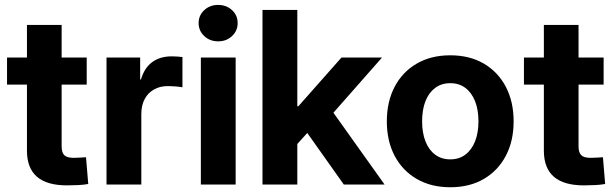

<svg xmlns="http://www.w3.org/2000/svg" viewBox="-20 -769 2561 800"><path d="M341.3 -529.3V-416.5H9.3V-529.3ZM92.3 -665H236.8V-159.7Q236.8 -133.3 248 -122.3Q259.3 -111.3 287.1 -111.3Q297.9 -111.3 313.7 -112.3Q329.6 -113.3 338.4 -113.8L347.7 -2.4Q329.6 1 305.9 2.2Q282.2 3.4 259.3 3.4Q175.3 3.4 133.8 -32.7Q92.3 -68.8 92.3 -141.1Z M423.8 0V-529.3H564V-438H567.4Q581.5 -486.3 614.3 -510.3Q647 -534.2 695.3 -534.2Q707.5 -534.2 719.2 -533.4Q731 -532.7 740.2 -531.2V-405.3Q731.4 -407.2 713.4 -408.7Q695.3 -410.2 677.7 -410.2Q646.5 -410.2 621.6 -396.2Q596.7 -382.3 582.8 -356.2Q568.8 -330.1 568.8 -293.5V0Z M816.9 0V-529.3H961.9V0ZM889.2 -596.7Q854.5 -596.7 831.1 -618.7Q807.6 -640.6 807.6 -672.9Q807.6 -705.1 831.1 -726.8Q854.5 -748.5 888.7 -748.5Q923.3 -748.5 946.8 -726.8Q970.2 -705.1 970.2 -672.9Q970.2 -640.6 946.8 -618.7Q923.3 -596.7 889.2 -596.7Z M1205.1 -153.8V-326.2H1223.1L1402.8 -529.3H1571.8L1337.4 -263.2H1303.7ZM1073.7 0V-727.5H1218.8V0ZM1412.6 0 1249 -231 1345.2 -333 1582.5 0Z M1856 11.2Q1776.4 11.2 1716.8 -23.2Q1657.2 -57.6 1624.5 -119.4Q1591.8 -181.2 1591.8 -263.2Q1591.8 -345.7 1624.5 -407.7Q1657.2 -469.7 1716.8 -504.2Q1776.4 -538.6 1856 -538.6Q1936.5 -538.6 1995.6 -504.2Q2054.7 -469.7 2087.4 -407.7Q2120.1 -345.7 2120.1 -263.2Q2120.1 -181.2 2087.4 -119.4Q2054.7 -57.6 1995.6 -23.2Q1936.5 11.2 1856 11.2ZM1856 -105Q1893.1 -105 1919.2 -124.8Q1945.3 -144.5 1959.5 -180.2Q1973.6 -215.8 1973.6 -263.7Q1973.6 -311.5 1959.5 -347.2Q1945.3 -382.8 1919.2 -402.6Q1893.1 -422.4 1856 -422.4Q1819.3 -422.4 1793 -402.6Q1766.6 -382.8 1752.7 -347.4Q1738.8 -312 1738.8 -263.7Q1738.8 -215.8 1752.7 -180.2Q1766.6 -144.5 1793 -124.8Q1819.3 -105 1856 -105Z M2495.1 -529.3V-416.5H2163.1V-529.3ZM2246.1 -665H2390.6V-159.7Q2390.6 -133.3 2401.9 -122.3Q2413.1 -111.3 2440.9 -111.3Q2451.7 -111.3 2467.5 -112.3Q2483.4 -113.3 2492.2 -113.8L2501.5 -2.4Q2483.4 1 2459.7 2.2Q2436 3.4 2413.1 3.4Q2329.1 3.4 2287.6 -32.7Q2246.1 -68.8 2246.1 -141.1Z"/></svg>

Font: Inter 24pt
Style: Bold
Weight: 700
Designer: Rasmus Andersson
Foundry: rsms
Version: Version 4.001;git-66647c0bb